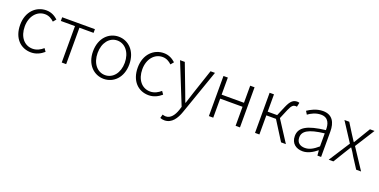

<svg xmlns="http://www.w3.org/2000/svg" viewBox="-19 -1352 4734 2397"><g transform="rotate(20 2348.5 -153.5)"><path d="M300 13C367 13 424 -16 470 -56L442 -96C406 -64 358 -37 303 -37C191 -37 117 -130 117 -266C117 -402 198 -496 304 -496C354 -496 393 -473 426 -442L459 -482C422 -515 374 -547 303 -547C171 -547 56 -444 56 -266C56 -89 161 13 300 13Z M705 0H764V-484H952V-533H517V-484H705Z M1265 13C1394 13 1506 -89 1506 -266C1506 -444 1394 -547 1265 -547C1136 -547 1024 -444 1024 -266C1024 -89 1136 13 1265 13ZM1265 -37C1161 -37 1085 -130 1085 -266C1085 -402 1161 -496 1265 -496C1369 -496 1446 -402 1446 -266C1446 -130 1369 -37 1265 -37Z M1862 13C1929 13 1986 -16 2032 -56L2004 -96C1968 -64 1920 -37 1865 -37C1753 -37 1679 -130 1679 -266C1679 -402 1760 -496 1866 -496C1916 -496 1955 -473 1988 -442L2021 -482C1984 -515 1936 -547 1865 -547C1733 -547 1618 -444 1618 -266C1618 -89 1723 13 1862 13Z M2155 240C2253 240 2307 154 2339 62L2547 -533H2488L2379 -207C2364 -161 2347 -105 2331 -57H2326C2307 -105 2287 -161 2270 -207L2146 -533H2083L2301 8L2287 53C2261 130 2218 188 2154 188C2139 188 2122 184 2111 180L2098 229C2113 236 2134 240 2155 240Z M2660 0H2718V-253H3015V0H3073V-533H3015V-306H2718V-533H2660Z M3502 -280 3555 -406C3585 -477 3608 -488 3636 -488C3644 -488 3646 -488 3653 -486L3665 -542C3659 -544 3648 -547 3638 -547C3589 -547 3552 -526 3512 -432L3457 -303H3331V-533H3273V0H3331V-254H3459L3619 0H3683Z M3908 13C3976 13 4040 -24 4094 -68H4096L4102 0H4151V-338C4151 -456 4106 -547 3979 -547C3892 -547 3818 -505 3777 -477L3803 -435C3840 -463 3901 -496 3971 -496C4072 -496 4095 -414 4093 -335C3858 -308 3753 -252 3753 -134C3753 -35 3822 13 3908 13ZM3920 -36C3861 -36 3811 -64 3811 -137C3811 -219 3883 -268 4093 -292V-119C4030 -64 3979 -36 3920 -36Z M4252 0H4314L4400 -141C4421 -174 4440 -207 4460 -238H4465C4487 -207 4508 -174 4526 -141L4617 0H4682L4502 -273L4667 -533H4606L4527 -402C4509 -372 4492 -343 4474 -314H4470C4450 -343 4431 -372 4413 -402L4331 -533H4267L4432 -279Z"/></g></svg>

Font: Noto Sans CJK KR Light
Style: Regular
Weight: 300
Designer: Ryoko NISHIZUKA (kana & ideographs); Paul D. Hunt (Latin, Greek & Cyrillic); Wenlong ZHANG (bopomofo); Sandoll Communica
Foundry: Adobe Systems Incorporated
Version: Version 1.004;PS 1.004;hotconv 1.0.82;makeotf.lib2.5.63406